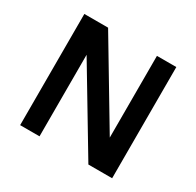

<svg xmlns="http://www.w3.org/2000/svg" viewBox="-144 -824 1010 987"><g transform="rotate(30 361.0 -330.0)"><path d="M519 -175V-660H634V0H493L203 -484V0H88V-660H229Z"/></g></svg>

Font: Quattrocento Sans
Style: Bold
Weight: 700
Designer: Pablo Impallari
Foundry: Pablo Impallari, Igino Marini, Brenda Gallo
Version: Version 2.000